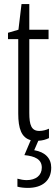

<svg xmlns="http://www.w3.org/2000/svg" viewBox="-20 -677 274 937"><path d="M230 141C230 96 201 65 147 56L167 10C188 9 204 4 219 -3V-49C206 -43 189 -38 172 -38C133 -38 123 -67 123 -126V-486H217V-532H123V-657H85L70 -532L19 -517V-486H69V-123C69 -49 85 -5 130 7L99 80C150 85 184 100 184 141C184 179 155 202 110 202C96 202 79 199 65 195V234C79 238 98 240 116 240C187 240 230 204 230 141Z"/></svg>

Font: Noto Sans UI Condensed Light
Style: Regular
Weight: 300
Width: 3
Designer: Monotype Design Team
Foundry: Monotype Imaging Inc.
Version: Version 1.901